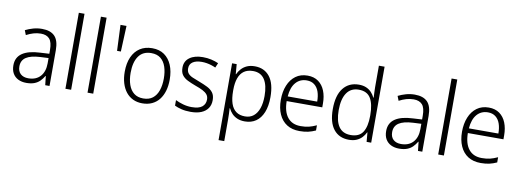

<svg xmlns="http://www.w3.org/2000/svg" viewBox="-72 -1208 5120 1891"><g transform="rotate(10 2488.0 -262.0)"><path d="M261 -541Q346 -541 388 -497.5Q430 -454 430 -358V0H387L377 -90H374Q356 -60 333.5 -37.5Q311 -15 278.5 -2.5Q246 10 199 10Q152 10 117 -7.5Q82 -25 63 -58Q44 -91 44 -139Q44 -219 105 -260.5Q166 -302 283 -307L373 -312V-349Q373 -428 344 -460.5Q315 -493 258 -493Q220 -493 184.5 -482.5Q149 -472 113 -453L95 -499Q131 -517 173 -529Q215 -541 261 -541ZM290 -265Q196 -260 150 -229.5Q104 -199 104 -139Q104 -90 132.5 -64Q161 -38 210 -38Q287 -38 330 -85.5Q373 -133 373 -217V-269Z M646 0H589V-760H646Z M867 0H810V-760H867Z M1074 -714 1063 -456H1025L1014 -714Z M1585 -267Q1585 -204 1570 -153.5Q1555 -103 1526.5 -66.5Q1498 -30 1455.5 -10Q1413 10 1358 10Q1307 10 1265.5 -9.5Q1224 -29 1195 -65.5Q1166 -102 1150.5 -153Q1135 -204 1135 -267Q1135 -353 1162.5 -414.5Q1190 -476 1241 -509Q1292 -542 1363 -542Q1435 -542 1484 -507.5Q1533 -473 1559 -411.5Q1585 -350 1585 -267ZM1194 -267Q1194 -199 1212 -147.5Q1230 -96 1266.5 -67.5Q1303 -39 1359 -39Q1417 -39 1453.5 -67.5Q1490 -96 1508 -147.5Q1526 -199 1526 -267Q1526 -333 1509 -384Q1492 -435 1456 -464Q1420 -493 1362 -493Q1278 -493 1236 -433Q1194 -373 1194 -267Z M2037 -141Q2037 -93 2014 -59.5Q1991 -26 1948 -8Q1905 10 1842 10Q1790 10 1749.5 0Q1709 -10 1681 -24V-79Q1715 -62 1757.5 -50Q1800 -38 1843 -38Q1916 -38 1948.5 -65Q1981 -92 1981 -137Q1981 -167 1965.5 -186.5Q1950 -206 1920 -221.5Q1890 -237 1844 -253Q1798 -270 1763 -287.5Q1728 -305 1708 -332Q1688 -359 1688 -406Q1688 -471 1737.5 -506.5Q1787 -542 1869 -542Q1914 -542 1953.5 -533Q1993 -524 2026 -509L2006 -462Q1987 -471 1963.5 -478.5Q1940 -486 1915.5 -490Q1891 -494 1867 -494Q1809 -494 1776.5 -472Q1744 -450 1744 -408Q1744 -377 1759.5 -358Q1775 -339 1805 -326Q1835 -313 1878 -297Q1923 -280 1959 -262Q1995 -244 2016 -216Q2037 -188 2037 -141Z M2389 -542Q2484 -542 2538 -473.5Q2592 -405 2592 -269Q2592 -179 2566.5 -116.5Q2541 -54 2494.5 -22Q2448 10 2384 10Q2340 10 2307.5 -4Q2275 -18 2253.5 -41Q2232 -64 2219 -92H2215Q2217 -67 2218 -37.5Q2219 -8 2219 17V236H2162V-532H2208L2216 -433H2219Q2232 -462 2254.5 -487Q2277 -512 2310 -527Q2343 -542 2389 -542ZM2380 -493Q2325 -493 2289.5 -468Q2254 -443 2236.5 -394.5Q2219 -346 2219 -276V-266Q2219 -190 2236 -140Q2253 -90 2288 -64.5Q2323 -39 2377 -39Q2428 -39 2462.5 -67Q2497 -95 2515 -146.5Q2533 -198 2533 -270Q2533 -378 2495 -435.5Q2457 -493 2380 -493Z M2917 -542Q2981 -542 3024.5 -510.5Q3068 -479 3090 -424Q3112 -369 3112 -298V-259H2756Q2757 -153 2802.5 -96.5Q2848 -40 2933 -40Q2980 -40 3015 -48.5Q3050 -57 3091 -76V-24Q3054 -7 3017 1.5Q2980 10 2931 10Q2856 10 2804 -23Q2752 -56 2724.5 -117.5Q2697 -179 2697 -262Q2697 -343 2723 -406.5Q2749 -470 2798 -506Q2847 -542 2917 -542ZM2917 -494Q2849 -494 2807 -445.5Q2765 -397 2758 -306H3053Q3053 -362 3038.5 -404Q3024 -446 2993.5 -470Q2963 -494 2917 -494Z M3425 10Q3326 10 3271.5 -59Q3217 -128 3217 -261Q3217 -398 3273.5 -470Q3330 -542 3430 -542Q3472 -542 3503 -528.5Q3534 -515 3555.5 -492Q3577 -469 3590 -441H3594Q3593 -464 3591.5 -493Q3590 -522 3590 -545V-760H3647V0H3601L3593 -93H3590Q3577 -65 3555 -41.5Q3533 -18 3501 -4Q3469 10 3425 10ZM3434 -39Q3519 -39 3555 -95Q3591 -151 3591 -257V-266Q3591 -376 3555.5 -434.5Q3520 -493 3437 -493Q3358 -493 3317 -432.5Q3276 -372 3276 -260Q3276 -152 3315 -95.5Q3354 -39 3434 -39Z M3989 -541Q4074 -541 4116 -497.5Q4158 -454 4158 -358V0H4115L4105 -90H4102Q4084 -60 4061.5 -37.5Q4039 -15 4006.5 -2.5Q3974 10 3927 10Q3880 10 3845 -7.5Q3810 -25 3791 -58Q3772 -91 3772 -139Q3772 -219 3833 -260.5Q3894 -302 4011 -307L4101 -312V-349Q4101 -428 4072 -460.5Q4043 -493 3986 -493Q3948 -493 3912.5 -482.5Q3877 -472 3841 -453L3823 -499Q3859 -517 3901 -529Q3943 -541 3989 -541ZM4018 -265Q3924 -260 3878 -229.5Q3832 -199 3832 -139Q3832 -90 3860.5 -64Q3889 -38 3938 -38Q4015 -38 4058 -85.5Q4101 -133 4101 -217V-269Z M4374 0H4317V-760H4374Z M4729 -542Q4793 -542 4836.5 -510.5Q4880 -479 4902 -424Q4924 -369 4924 -298V-259H4568Q4569 -153 4614.5 -96.5Q4660 -40 4745 -40Q4792 -40 4827 -48.5Q4862 -57 4903 -76V-24Q4866 -7 4829 1.5Q4792 10 4743 10Q4668 10 4616 -23Q4564 -56 4536.5 -117.5Q4509 -179 4509 -262Q4509 -343 4535 -406.5Q4561 -470 4610 -506Q4659 -542 4729 -542ZM4729 -494Q4661 -494 4619 -445.5Q4577 -397 4570 -306H4865Q4865 -362 4850.5 -404Q4836 -446 4805.5 -470Q4775 -494 4729 -494Z"/></g></svg>

Font: Noto Sans Display Light
Style: Regular
Weight: 300
Designer: Monotype Design Team
Foundry: Monotype Imaging Inc.
Version: Version 2.003